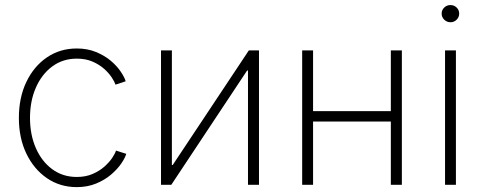

<svg xmlns="http://www.w3.org/2000/svg" viewBox="-20 -746 1948 775"><path d="M290 9.3Q222.2 9.3 169.4 -26.9Q116.7 -63 86.4 -126Q56.2 -189 56.2 -270Q56.2 -352.1 86.4 -415.3Q116.7 -478.5 169.4 -514.4Q222.2 -550.3 290 -550.3Q333 -550.3 367.4 -536.1Q401.9 -522 426.8 -501Q451.7 -480 467 -457.3Q482.4 -434.6 487.3 -418L446.3 -404.3Q442.4 -416 430.9 -433.6Q419.4 -451.2 399.9 -468.5Q380.4 -485.8 353 -497.6Q325.7 -509.3 290 -509.3Q233.4 -509.3 190.9 -477.8Q148.4 -446.3 124.8 -392.3Q101.1 -338.4 101.1 -270Q101.1 -202.1 124.8 -148.2Q148.4 -94.2 190.9 -63Q233.4 -31.7 290 -31.7Q325.7 -31.7 353.5 -43.7Q381.3 -55.7 401.1 -73.2Q420.9 -90.8 432.9 -108.6Q444.8 -126.5 448.2 -138.2L489.7 -125Q484.4 -107.4 468.8 -85Q453.1 -62.5 428 -41Q402.8 -19.5 367.9 -5.1Q333 9.3 290 9.3Z M1025.4 0H981V-461.4H977.5L671.4 0H629.9V-542.5H673.8V-80.1H677.2L984.4 -542.5H1025.4Z M1571.8 -297.4V-255.4H1231.4V-297.4ZM1243.7 -542.5V0H1199.7V-542.5ZM1602.1 -542.5V0H1557.6V-542.5Z M1776.4 0V-542.5H1820.3V0ZM1798.3 -656.2Q1783.7 -656.2 1773.2 -666.5Q1762.7 -676.8 1762.7 -690.9Q1762.7 -705.6 1773.2 -715.6Q1783.7 -725.6 1797.9 -725.6Q1813 -725.6 1823.2 -715.6Q1833.5 -705.6 1833.5 -690.9Q1833.5 -676.8 1823.2 -666.5Q1813 -656.2 1798.3 -656.2Z"/></svg>

Font: Inter 16pt ExtraLight
Style: Regular
Weight: 250
Version: Version 4.001;git-66647c0bb